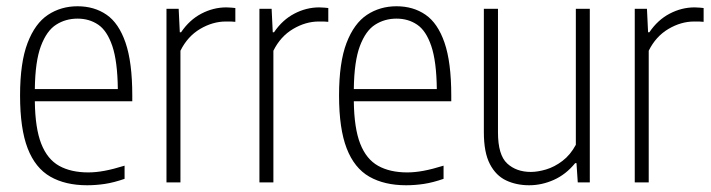

<svg xmlns="http://www.w3.org/2000/svg" viewBox="-20 -568 2216 598"><path d="M251.5 9Q183.5 9 136.8 -17.8Q90 -44.5 66.2 -105.8Q42.5 -167 42.5 -270.5Q42.5 -373 65.8 -434Q89 -495 129.5 -521.8Q170 -548.5 221.5 -548.5Q273.5 -548.5 311.8 -522.2Q350 -496 371 -435Q392 -374 392 -270V-252.5H88.5Q89.5 -168.5 108.5 -120.2Q127.5 -72 164.2 -51.5Q201 -31 255 -31Q278.5 -31 305.5 -36Q332.5 -41 368 -52V-11Q335 0.5 306.8 4.8Q278.5 9 251.5 9ZM221.5 -510Q184.5 -510 155 -491.2Q125.5 -472.5 107.5 -424.8Q89.5 -377 88.5 -290.5H347Q346 -377 329.8 -424.8Q313.5 -472.5 285.8 -491.2Q258 -510 221.5 -510Z M498.5 0V-540.5H536.5L540 -467.5H544Q570 -506 607.2 -525.5Q644.5 -545 685 -545Q694 -545 701 -544.2Q708 -543.5 713 -543V-500Q705 -501 698.8 -501Q692.5 -501 683.5 -501Q642.5 -501 603.2 -477.8Q564 -454.5 542 -410V0Z M788 0V-540.5H826L829.5 -467.5H833.5Q859.5 -506 896.8 -525.5Q934 -545 974.5 -545Q983.5 -545 990.5 -544.2Q997.5 -543.5 1002.5 -543V-500Q994.5 -501 988.2 -501Q982 -501 973 -501Q932 -501 892.8 -477.8Q853.5 -454.5 831.5 -410V0Z M1245 9Q1177 9 1130.2 -17.8Q1083.5 -44.5 1059.8 -105.8Q1036 -167 1036 -270.5Q1036 -373 1059.2 -434Q1082.5 -495 1123 -521.8Q1163.5 -548.5 1215 -548.5Q1267 -548.5 1305.2 -522.2Q1343.5 -496 1364.5 -435Q1385.5 -374 1385.5 -270V-252.5H1082Q1083 -168.5 1102 -120.2Q1121 -72 1157.8 -51.5Q1194.5 -31 1248.5 -31Q1272 -31 1299 -36Q1326 -41 1361.5 -52V-11Q1328.5 0.5 1300.2 4.8Q1272 9 1245 9ZM1215 -510Q1178 -510 1148.5 -491.2Q1119 -472.5 1101 -424.8Q1083 -377 1082 -290.5H1340.5Q1339.5 -377 1323.2 -424.8Q1307 -472.5 1279.2 -491.2Q1251.5 -510 1215 -510Z M1628 9Q1588.5 9 1556.5 -6Q1524.5 -21 1505.8 -57Q1487 -93 1487 -156.5V-540.5H1531V-155.5Q1531 -85.5 1559.5 -59Q1588 -32.5 1633.5 -32.5Q1654.5 -32.5 1680.8 -40.2Q1707 -48 1731.8 -66.8Q1756.5 -85.5 1773.5 -117V-540.5H1817V0H1779.5L1775.5 -60H1771.5Q1742.5 -24.5 1705 -7.8Q1667.5 9 1628 9Z M1957 0V-540.5H1995L1998.5 -467.5H2002.5Q2028.5 -506 2065.8 -525.5Q2103 -545 2143.5 -545Q2152.5 -545 2159.5 -544.2Q2166.5 -543.5 2171.5 -543V-500Q2163.5 -501 2157.2 -501Q2151 -501 2142 -501Q2101 -501 2061.8 -477.8Q2022.5 -454.5 2000.5 -410V0Z"/></svg>

Font: Encode Sans Cnd XLt
Style: Regular
Weight: 200
Width: 3
Designer: Multiple Designers
Foundry: Impallari Type
Version: Version 3.002; ttfautohint (v1.8.3) -l 8 -r 50 -G 200 -x 14 